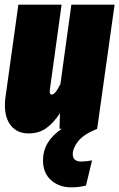

<svg xmlns="http://www.w3.org/2000/svg" viewBox="-20 -554 513 826"><path d="M293 109Q293 141 330 141Q348 141 376 136L350 244Q321 252 287 252Q234 252 199.5 221Q165 190 165 136Q165 54 246 0H236L238 -67Q211 -26 179.5 -3Q148 20 103 20Q55 20 28 -12.5Q1 -45 1 -102Q1 -120 4 -139L59 -534H245L195 -172L194 -161Q194 -147 202 -147Q218 -147 240 -193L287 -534H473L398 0Q338 25 315.5 54.5Q293 84 293 109Z"/></svg>

Font: Fira Sans Extra Condensed Black
Style: Italic
Weight: 900
Width: 3
Italic angle: -8°
Designer: Carrois Corporate & Edenspiekermann AG
Foundry: Carrois Corporate GbR & Edenspiekermann AG
Version: Version 4.203